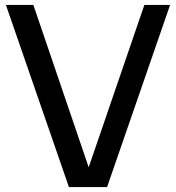

<svg xmlns="http://www.w3.org/2000/svg" viewBox="-20 -760 715 780"><path d="M260 0 4 -740H115.5L352 -46H328.5L566.5 -740H671L415 0Z"/></svg>

Font: Encode Sans SC Condensed Thin Medium
Style: Regular
Weight: 500
Version: Version 3.002